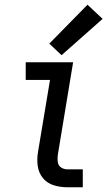

<svg xmlns="http://www.w3.org/2000/svg" viewBox="-20 -794 472 814"><path d="M266 0H331V-76H266Q251 -76 239 -84Q227 -92 225 -107Q223 -122 225 -137L290 -530H89V-455H192L141 -149Q136 -119 140 -90Q144 -61 162 -39Q180 -17 208 -8.5Q236 0 266 0ZM241 -560 415 -714 351 -774 189 -609Z"/></svg>

Font: Iosevka Sparkle Oblique
Style: Regular
Weight: 400
Italic angle: -9°
Designer: Belleve Invis
Foundry: Belleve Invis
Version: Version 4.5.0; ttfautohint (v1.8.3)